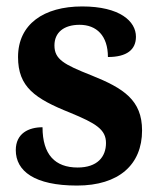

<svg xmlns="http://www.w3.org/2000/svg" viewBox="-20 -566 490 596"><path d="M219 10C349 10 421 -55 421 -161C421 -255 364 -292 264 -332C178 -366 149 -382 149 -425C149 -465 178 -489 227 -489C280 -489 315 -455 315 -389C374 -389 402 -412 402 -452C402 -500 352 -546 235 -546C116 -546 36 -491 36 -389C36 -296 88 -260 198 -216C278 -183 309 -164 309 -122C309 -79 282 -46 221 -46C151 -46 112 -86 112 -171C69 -171 29 -152 29 -100C29 -35 87 10 219 10Z"/></svg>

Font: Noto Serif SemiCondensed
Style: Bold
Weight: 700
Width: 4
Designer: Monotype Design Team
Foundry: Monotype Imaging Inc.
Version: Version 2.015